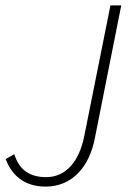

<svg xmlns="http://www.w3.org/2000/svg" viewBox="-20 -679 474 711"><path d="M149 12C247 12 312 -61 332 -171L429 -659H389L292 -175C274 -84 226 -23 151 -23C90 -23 51 -50 33 -108L1 -90C23 -31 69 12 149 12Z"/></svg>

Font: Source Sans Pro Light
Style: Italic
Weight: 300
Italic angle: -11°
Designer: Paul D. Hunt
Foundry: Adobe Systems Incorporated
Version: Version 3.006;hotconv 1.0.111;makeotfexe 2.5.65597